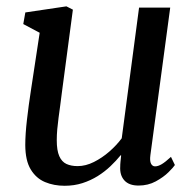

<svg xmlns="http://www.w3.org/2000/svg" viewBox="-20 -587 628 617"><path d="M187.6 10Q153.3 10 124.7 -1.9Q96.1 -13.9 78.8 -42.4Q61.5 -70.8 61.2 -120.7Q61.2 -138.2 62.6 -159Q64 -179.8 66.7 -202.9Q69.3 -226 72.5 -249.4Q75.6 -272.9 79.1 -294.8L107.5 -481.7L54.8 -509.7L61.4 -547L193.4 -566.6L214.2 -556L179 -290.8Q176.5 -269.3 173.6 -248.8Q170.7 -228.2 168.2 -208.8Q165.6 -189.5 164 -171.4Q162.4 -153.3 162.4 -136.6Q162.4 -103.3 170.5 -85.2Q178.5 -67.1 193.5 -60.1Q208.6 -53.2 229.4 -53.2Q255.3 -53.2 281.7 -66.4Q308.2 -79.7 331.6 -100.1Q354.9 -120.6 371.2 -142.6L426.9 -562.6H527L463.3 -88.6Q460.8 -69.9 465.3 -61.1Q469.8 -52.4 478.3 -52.4Q487.9 -52.4 499.6 -59.3Q511.3 -66.2 529.4 -82.9L542 -56.7Q537.7 -49.7 521.6 -33.7Q505.6 -17.8 480.7 -4.2Q455.9 9.3 425.2 9.3Q394.3 9.3 379.4 -7.6Q364.4 -24.4 366.4 -52.7Q366.3 -54.6 366.5 -58.5Q366.7 -62.3 367.2 -67.3Q367.8 -72.3 368.3 -77.6Q368.8 -82.8 369.3 -87.4L368 -88.4Q353.3 -70.3 334.9 -52.8Q316.5 -35.3 293.9 -21.1Q271.2 -7 244.8 1.5Q218.3 10 187.6 10Z"/></svg>

Font: Merriweather Light
Style: Italic
Weight: 300
Italic angle: -7.8°
Designer: Eben Sorkin
Foundry: Eben Sorkin
Version: Version 2.101